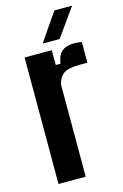

<svg xmlns="http://www.w3.org/2000/svg" viewBox="-119 -825 563 879"><g transform="rotate(-15 162.5 -386.0)"><path d="M44.9 0H173.8V-436.5C177.7 -457 187.5 -473.6 202.1 -485.4C216.8 -496.1 242.2 -502 278.3 -502H316.4V-600.6C312.5 -601.6 306.6 -601.6 298.8 -602.5C292 -603.5 284.2 -603.5 276.4 -603.5C253.9 -603.5 236.3 -597.7 222.7 -586.9C209 -576.2 200.2 -557.6 196.3 -529.3H173.8V-599.6H44.9V0ZM141.6 -639.6H221.7C269.5 -706.1 300.8 -750 316.4 -772.5H232.4C186.5 -706.1 156.2 -662.1 141.6 -639.6Z"/></g></svg>

Font: Yellow Ladder Regular
Style: Regular
Weight: 400
Designer: Zima Creative
Version: Version 2.002